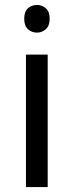

<svg xmlns="http://www.w3.org/2000/svg" viewBox="-20 -757 298 777"><path d="M173 -536V0H85V-536ZM130 -737Q150 -737 165.5 -723.5Q181 -710 181 -681Q181 -653 165.5 -639Q150 -625 130 -625Q108 -625 93 -639Q78 -653 78 -681Q78 -710 93 -723.5Q108 -737 130 -737Z"/></svg>

Font: hexugurmukhi05
Style: Book
Weight: 400
Designer: Jelle Bosma - Monotype Design Team
Foundry: Monotype Imaging Inc.
Version: Version 2.003